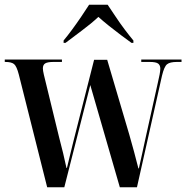

<svg xmlns="http://www.w3.org/2000/svg" viewBox="-21 -786 782 806"><path d="M58 -473Q49 -508 38 -517Q27 -526 1 -526H-1V-536H239V-526H204Q179 -526 169 -520Q159 -514 159 -499Q159 -490 163 -473Q167 -456 172 -436L227 -210Q236 -177 244 -143Q252 -109 258 -81H260Q266 -106 273.5 -137Q281 -168 287 -192L374 -535H429L522 -220Q531 -189 541.5 -150Q552 -111 560 -79H562Q568 -105 576 -142Q584 -179 591 -211L641 -436Q646 -457 649 -473Q652 -489 652 -498Q652 -512 643 -519Q634 -526 607 -526H572V-536H741V-526H722Q692 -526 680 -516Q668 -506 659 -468L554 0H482L358 -429L249 0H177ZM246 -616Q262 -635 281.5 -661.5Q301 -688 320 -716Q339 -744 353 -766H431Q446 -744 464.5 -716Q483 -688 503 -661.5Q523 -635 539 -616V-606H531Q513 -619 487.5 -638Q462 -657 436.5 -677.5Q411 -698 392 -715Q362 -687 323 -658Q284 -629 254 -606H246Z"/></svg>

Font: Noto Serif Display Condensed SemiBold
Style: Regular
Weight: 600
Width: 3
Designer: Monotype Design Team
Foundry: Monotype Imaging Inc.
Version: Version 2.009